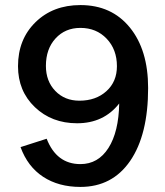

<svg xmlns="http://www.w3.org/2000/svg" viewBox="-20 -729 650 757"><path d="M164 -182Q203 -82 297 -82Q367 -82 407.5 -145.5Q448 -209 450 -321Q389 -243 284 -243Q184 -243 117.5 -306.5Q51 -370 51 -468Q51 -574 120 -641.5Q189 -709 297 -709Q420 -709 492 -620.5Q564 -532 564 -382Q564 -198 493.5 -95Q423 8 297 8Q211 8 150 -32Q89 -72 61 -149ZM161 -469Q161 -409 198 -370.5Q235 -332 293 -332Q358 -332 399.5 -369.5Q441 -407 441 -468Q441 -534 400.5 -576.5Q360 -619 297 -619Q237 -619 199 -577.5Q161 -536 161 -469Z"/></svg>

Font: LT Superior Semi-bold
Style: Regular
Weight: 600
Designer: Daniel Lyons
Foundry: LyonsType
Version: Version 1.0